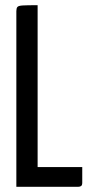

<svg xmlns="http://www.w3.org/2000/svg" viewBox="-20 -720 354 740"><path d="M43 0V-677Q43 -688 47 -693Q51 -698 68 -699Q85 -700 125 -700V-76H297V-16Q297 -6 292.5 -3Q288 0 281 0Z"/></svg>

Font: Yanone Kaffeesatz ExtraLight
Style: Regular
Weight: 400
Version: Version 2.003